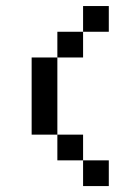

<svg xmlns="http://www.w3.org/2000/svg" viewBox="-20 -628 474 648"><path d="M260.4 -86.8H173.6V-173.6H260.4ZM260.4 -520.8V-607.6H347.2V-520.8ZM173.6 -434V-520.8H260.4V-434ZM173.6 -173.6H86.8V-434H173.6ZM260.4 -86.8H347.2V0H260.4Z"/></svg>

Font: 8-bit Operator+ 8
Style: Regular
Weight: 400
Designer: GrandChaos9000
Version: Version 1.3.0 - August 1, 2014